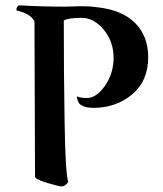

<svg xmlns="http://www.w3.org/2000/svg" viewBox="-20 -667 599 704"><path d="M279.3 -601.6Q230.5 -601.6 213.9 -591.8Q213.9 -396.5 216.8 -223.6Q219.7 -28.3 230.5 0Q218.8 16.6 206.1 16.6Q196.3 16.6 152.3 3.4Q108.4 -9.8 108.4 -19.5L106.4 -588.9Q91.8 -617.2 40 -628.9Q40 -642.6 49.8 -647.5Q130.9 -642.6 220.7 -642.6Q231.4 -642.6 253.4 -643.6Q275.4 -644.5 293.9 -644Q312.5 -643.6 335 -640.6Q427.7 -630.9 475.6 -582.5Q523.4 -534.2 523.4 -457Q523.4 -370.1 464.4 -320.8Q405.3 -271.5 322.3 -271.5Q288.1 -271.5 271.5 -286.1Q268.6 -289.1 264.6 -299.8Q260.7 -310.5 262.7 -313.5Q276.4 -307.6 297.9 -307.6Q334 -307.6 365.2 -353Q396.5 -398.4 396.5 -455.1Q396.5 -514.6 360.4 -558.1Q324.2 -601.6 279.3 -601.6Z"/></svg>

Font: Crimson
Style: Bold
Weight: 700
Version: Version 0.8 ; ttfautohint (v1.00) -l 8 -r 50 -G 200 -x 14 -D